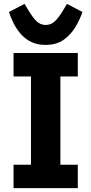

<svg xmlns="http://www.w3.org/2000/svg" viewBox="-20 -972 472 992"><path d="M382 0H50V-121H140V-577H50V-698H382V-577H292V-121H382ZM216 -740Q172 -740 140 -756Q108 -772 86 -798Q64 -824 49.5 -853.5Q35 -883 26 -910L107 -952L126 -920Q148 -883 168 -863Q188 -843 216 -843Q244 -843 264.5 -863Q285 -883 307 -920L326 -952L406 -910Q394 -874 371 -834.5Q348 -795 310.5 -767.5Q273 -740 216 -740Z"/></svg>

Font: IBM Plex Sans
Style: Regular
Weight: 400
Designer: Mike Abbink, Paul van der Laan, Pieter van Rosmalen
Foundry: Bold Monday
Version: Version 3.201